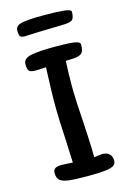

<svg xmlns="http://www.w3.org/2000/svg" viewBox="-120 -846 613 906"><g transform="rotate(-15 186.5 -393.5)"><path d="M78 -714Q60 -714 54.5 -720.5Q49 -727 49 -749Q49 -774 82.5 -780.5Q116 -787 186 -787Q247 -787 284 -783.5Q321 -780 321 -769Q321 -738 309 -729Q297 -720 260 -720L149 -717Q130 -717 107.5 -715.5Q85 -714 78 -714ZM230 -429Q230 -368 238 -250Q239 -232 242 -177.5Q245 -123 245 -78Q255 -79 266.5 -81Q278 -83 284 -83Q306 -83 319 -72Q332 -61 332 -38Q332 -23 320 -15Q308 -7 278.5 -3.5Q249 0 193 0Q131 0 100 -4Q69 -8 57 -19.5Q45 -31 45 -54Q45 -71 56 -77Q67 -83 87 -83L108 -82L141 -80L136 -198Q130 -294 130 -374Q130 -417 133 -492L135 -547Q101 -545 82 -545Q60 -545 52.5 -553Q45 -561 45 -586Q45 -614 83.5 -622Q122 -630 201 -630Q262 -630 292.5 -626Q323 -622 323 -608Q323 -574 308.5 -563.5Q294 -553 253 -553L233 -552Q230 -488 230 -429Z"/></g></svg>

Font: Itim
Style: Regular
Weight: 400
Designer: Suppakit Chalermlarp
Version: Version 1.002g